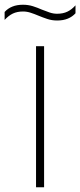

<svg xmlns="http://www.w3.org/2000/svg" viewBox="-56 -790 339 810"><path d="M96 0V-595H130V0ZM185 -703.5Q163 -703.5 143.5 -710Q124 -716.5 106 -724Q89.5 -731 73.5 -736.2Q57.5 -741.5 41 -741.5Q16.5 -741.5 -1.8 -732.8Q-20 -724 -36.5 -706V-739.5Q-23 -754.5 -3.8 -762.2Q15.5 -770 41 -770Q63 -770 82.8 -763.8Q102.5 -757.5 120.5 -749.5Q137 -743 152.8 -737.5Q168.5 -732 185 -732Q210 -732 228.2 -740.8Q246.5 -749.5 262.5 -767.5V-734Q249.5 -719.5 230.2 -711.5Q211 -703.5 185 -703.5Z"/></svg>

Font: Encode Sans SC Condensed Thin Thin
Style: Regular
Weight: 250
Version: Version 3.002